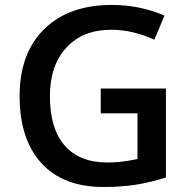

<svg xmlns="http://www.w3.org/2000/svg" viewBox="-20 -744 766 774"><path d="M386.2 -387.2H648.9V-28.8Q584.5 -7.8 525.1 1Q465.8 9.8 397 9.8Q234.9 9.8 147 -86.2Q59.1 -182.1 59.1 -356.9Q59.1 -529.3 158.2 -626.7Q257.3 -724.1 431.2 -724.1Q543 -724.1 643.1 -681.2L602.1 -584Q515.1 -624 428.2 -624Q314 -624 247.6 -552.2Q181.2 -480.5 181.2 -356Q181.2 -225.1 241 -157Q300.8 -88.9 413.1 -88.9Q469.7 -88.9 534.2 -103V-287.1H386.2Z"/></svg>

Font: f1_46825          
Style: Regular
Weight: 600
Foundry: Ascender Corporation
Version: Version 1.10